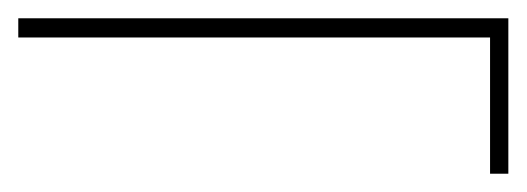

<svg xmlns="http://www.w3.org/2000/svg" viewBox="-38 -445 576 210"><path d="M498 -255V-404H-18V-425H518V-255Z"/></svg>

Font: DM Sans 28pt Thin
Style: Regular
Weight: 250
Version: Version 4.004;gftools[0.9.30]